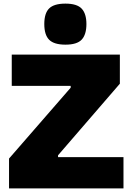

<svg xmlns="http://www.w3.org/2000/svg" viewBox="-20 -1042 730 1062"><path d="M342 -795Q279 -795 252 -822Q225 -849 225 -909Q225 -969 252 -995.5Q279 -1022 342 -1022Q406 -1022 432 -994Q458 -966 458 -909Q458 -851 432 -823Q406 -795 342 -795ZM30 -165 371 -557V-567H45V-740H643V-579L301 -183V-173H663V0H30Z"/></svg>

Font: Plata Sans Black
Style: Regular
Weight: 900
Designer: Pablo Impallari, Andres Torresi, & Cristiano Sobral
Foundry: Pablo Impallari, Andres Torresi, & Cristiano Sobral
Version: Version 1.00;December 28, 2019;FontCreator 12.0.0.2547 64-bi